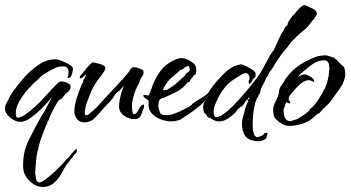

<svg xmlns="http://www.w3.org/2000/svg" viewBox="-23 -476 1397 764"><path d="M147 268Q128 268 111 257Q94 246 82.5 229.5Q71 213 70 198Q69 193 69 188.5Q69 184 69 180Q69 126 91.5 81Q114 36 139 -9Q143 -16 146.5 -21.5Q150 -27 154 -33Q163 -49 170 -63Q177 -77 184 -90L168 -71Q159 -60 139.5 -41Q120 -22 98 -6.5Q76 9 59 9Q38 9 17.5 -8Q-3 -25 -3 -43Q-3 -54 2 -64Q7 -74 12 -83Q17 -94 23.5 -104.5Q30 -115 38 -124Q44 -133 56.5 -148Q69 -163 76 -171Q97 -194 129 -217Q161 -240 198 -240Q202 -240 206.5 -239Q211 -238 215 -237Q220 -235 232.5 -229.5Q245 -224 256 -217Q267 -210 267 -204Q268 -197 263.5 -181.5Q259 -166 249 -165L246 -168Q248 -173 249 -178Q250 -183 250 -187Q250 -198 245 -205Q240 -212 228 -212Q211 -212 197 -205.5Q183 -199 169 -191Q165 -188 160.5 -185.5Q156 -183 152 -181Q145 -177 140 -171.5Q135 -166 129 -161Q111 -146 89.5 -122Q68 -98 53 -71Q38 -44 40 -20Q40 -17 41.5 -14Q43 -11 44 -8Q59 -7 79 -21Q99 -35 116.5 -51.5Q134 -68 141 -75Q154 -89 165.5 -102Q177 -115 187 -125Q208 -148 216 -151Q218 -152 223 -152Q231 -152 244.5 -146.5Q258 -141 258 -129Q258 -119 247 -110Q236 -101 230 -93Q226 -88 224 -85Q222 -82 216 -80Q212 -78 211 -77Q208 -74 198 -56.5Q188 -39 179.5 -21Q171 -3 171 3Q167 3 167 6V7Q165 11 165 11V15Q162 19 156 34Q150 49 143.5 66.5Q137 84 133 99Q129 114 129 119Q127 122 124.5 135Q122 148 120.5 165Q119 182 118 196Q117 210 117 215Q118 222 120.5 236Q123 250 135 250Q139 250 143 247Q147 244 151 243Q176 225 198.5 203.5Q221 182 241 159L247 153Q248 152 250 152Q250 149 262 135.5Q274 122 281 115L283 125L282 129Q281 131 279 133.5Q277 136 274 137Q273 140 269 145Q265 150 260 156Q255 163 249.5 170Q244 177 242 179Q233 193 225.5 207.5Q218 222 207 236Q197 249 182.5 258.5Q168 268 147 268Z M313 11Q294 11 283.5 -2.5Q273 -16 273 -33Q273 -56 282 -84.5Q291 -113 299 -132Q301 -139 305 -144.5Q309 -150 309 -158Q312 -161 315.5 -169Q319 -177 320 -181Q316 -178 310 -172Q304 -166 299 -164L296 -165Q293 -169 296 -174Q298 -176 301.5 -180.5Q305 -185 309 -189Q313 -194 316.5 -198Q320 -202 321 -204Q328 -212 332 -216.5Q336 -221 346 -228Q351 -227 362.5 -224.5Q374 -222 385 -217.5Q396 -213 396 -206Q397 -200 388.5 -187.5Q380 -175 370.5 -163Q361 -151 357 -144Q350 -133 346 -125Q342 -117 339 -110L325 -74Q321 -64 319 -56Q317 -48 315 -37Q315 -36 314.5 -33.5Q314 -31 314 -29Q314 -25 315.5 -21Q317 -17 321 -17Q325 -17 332 -23Q353 -39 367 -55Q375 -63 382 -71Q389 -79 398 -89Q420 -113 442.5 -136.5Q465 -160 485 -184Q490 -190 496 -199.5Q502 -209 509 -209H510Q516 -209 532 -203.5Q548 -198 548 -192V-188Q548 -179 543 -172Q540 -168 538 -165Q536 -162 534 -157Q533 -151 531 -147Q529 -143 526 -137Q517 -122 509 -95Q501 -68 502 -51Q502 -46 503.5 -34.5Q505 -23 509 -21Q519 -22 525.5 -34Q532 -46 537 -53Q542 -60 549 -60Q550 -57 550 -52Q550 -48 548 -44Q546 -40 544 -35Q542 -29 540.5 -23.5Q539 -18 535 -13Q529 -2 513 -2Q490 -2 471.5 -15Q453 -28 451 -46Q450 -65 455.5 -89Q461 -113 468 -130Q468 -131 468.5 -132Q469 -133 469 -134Q463 -128 458 -121Q453 -114 445 -110L436 -102Q426 -83 411 -68Q396 -53 382 -37Q369 -21 352.5 -5Q336 11 313 11Z M658 7Q640 7 619.5 0Q599 -7 584.5 -21Q570 -35 568 -55Q568 -60 568.5 -65Q569 -70 568 -74Q568 -77 562 -80L559 -83Q555 -85 551 -88.5Q547 -92 547 -97Q550 -98 552 -98Q557 -98 561.5 -97Q566 -96 570 -96Q569 -96 571 -100Q571 -102 572 -104.5Q573 -107 574 -108Q575 -108 577 -115.5Q579 -123 580 -124Q594 -167 618.5 -197.5Q643 -228 686 -243Q690 -244 693.5 -244.5Q697 -245 701 -245Q709 -245 722 -239.5Q735 -234 745.5 -225.5Q756 -217 757 -208Q757 -204 757.5 -201Q758 -198 758 -194Q758 -188 755 -180L749 -177Q747 -173 745 -171L739 -164Q731 -156 733 -153L731 -152Q731 -152 731 -151Q731 -151 731 -151Q731 -151 731 -151Q731 -151 730 -151L731 -152L730 -151V-150L725 -149Q721 -146 718 -142.5Q715 -139 712 -135Q697 -119 673 -107.5Q649 -96 629 -87Q626 -86 620.5 -84.5Q615 -83 613 -80Q609 -75 608 -67Q607 -59 607 -52Q609 -40 613.5 -29Q618 -18 633 -18H642Q647 -18 652.5 -19Q658 -20 664 -21L671 -25L672 -24Q678 -26 693 -33Q708 -40 722 -47.5Q736 -55 739 -58L740 -59L741 -61L744 -64Q762 -77 779 -86.5Q796 -96 812 -112L814 -110H817Q816 -103 812 -99.5Q808 -96 803 -91L800 -86Q788 -67 763.5 -48Q739 -29 719 -16Q712 -12 705 -6.5Q698 -1 689 2Q672 7 658 7ZM626 -117Q632 -117 634.5 -117.5Q637 -118 642 -119Q662 -130 679.5 -145Q697 -160 713 -175Q715 -182 723 -187L727 -190Q729 -192 730.5 -194Q732 -196 732 -198Q733 -199 731 -205L730 -210V-212Q727 -213 722 -213Q715 -210 708 -204Q701 -198 693 -197Q689 -191 676 -181Q669 -175 662.5 -169.5Q656 -164 654 -162Q647 -155 637 -140.5Q627 -126 626 -117Z M1009 86Q991 86 974 80.5Q957 75 949 59Q946 53 943 43Q940 33 940 26V19Q940 14 940 9.5Q940 5 941 1Q945 -14 951 -37Q957 -60 965 -73H963L962 -77L966 -81Q969 -83 971 -86H968L967 -88Q963 -86 964 -81Q957 -79 951.5 -68.5Q946 -58 941 -56L943 -53H938L933 -50Q931 -48 931 -47L930 -46Q927 -43 924 -43Q915 -27 892.5 -10Q870 7 850 7Q841 7 834 4.5Q827 2 822 -1Q819 -3 814.5 -5.5Q810 -8 806 -9L803 -10Q799 -21 793.5 -23.5Q788 -26 786 -42L785 -51L786 -55Q786 -59 788.5 -66.5Q791 -74 795 -76Q795 -88 803 -102Q811 -116 821 -129.5Q831 -143 838 -151Q855 -170 870 -185Q885 -200 909 -213V-212Q914 -214 918.5 -216Q923 -218 928 -218Q932 -220 935 -220Q941 -220 955 -213.5Q969 -207 981.5 -198.5Q994 -190 994 -182Q994 -181 994 -175.5Q994 -170 992 -169Q989 -165 986.5 -164Q984 -163 982 -158Q981 -155 977.5 -149Q974 -143 969 -143H967Q966 -145 966.5 -150Q967 -155 967 -155Q970 -158 970 -165Q970 -172 966 -178.5Q962 -185 955 -185Q947 -185 933.5 -176.5Q920 -168 912 -163Q883 -146 862.5 -116Q842 -86 831 -54Q827 -44 827 -30Q827 -23 829.5 -16.5Q832 -10 837 -10Q853 -10 876.5 -29.5Q900 -49 925 -76.5Q950 -104 971 -130Q992 -156 1002 -169Q1007 -176 1015 -189Q1023 -202 1030 -216Q1038 -230 1045 -243.5Q1052 -257 1057 -264Q1059 -268 1063.5 -272.5Q1068 -277 1068 -281Q1070 -283 1073 -291Q1075 -295 1077.5 -300Q1080 -305 1082 -311Q1087 -322 1092 -332.5Q1097 -343 1100 -347Q1105 -353 1107.5 -360Q1110 -367 1117 -373L1121 -376L1122 -383Q1122 -385 1128.5 -395Q1135 -405 1139 -409L1138 -411Q1145 -415 1149.5 -421Q1154 -427 1159 -433Q1164 -439 1171 -445.5Q1178 -452 1187 -456Q1193 -455 1209 -447.5Q1225 -440 1232 -436V-434Q1238 -428 1238 -422Q1238 -417 1231 -408Q1229 -404 1226 -400.5Q1223 -397 1221 -395L1208 -378Q1201 -368 1190.5 -359.5Q1180 -351 1171 -343Q1164 -337 1158.5 -332Q1153 -327 1151 -324L1139 -312Q1133 -306 1128.5 -299Q1124 -292 1118 -285Q1105 -271 1094 -255.5Q1083 -240 1073 -224Q1068 -215 1062.5 -206.5Q1057 -198 1050 -190L1048 -186L1045 -179Q1042 -171 1037 -168Q1036 -164 1033.5 -158.5Q1031 -153 1028 -147Q1024 -140 1021 -134Q1018 -128 1016 -124Q1014 -118 1012.5 -110Q1011 -102 1006 -98Q1006 -93 1003 -89.5Q1000 -86 998 -82Q992 -68 988 -46Q984 -24 983 -1.5Q982 21 983 37Q984 46 987 55.5Q990 65 998 70Q999 70 1001 69L1002 70L1019 64Q1024 62 1027 57Q1030 52 1039 52L1042 54L1038 70Q1037 76 1026 81Q1015 86 1009 86Z M1129 25Q1119 25 1112.5 22.5Q1106 20 1101 18Q1098 16 1094.5 13Q1091 10 1087 10Q1086 8 1083 5L1079 2Q1070 -5 1067 -15Q1064 -25 1064 -38Q1064 -55 1072 -69Q1080 -83 1085 -99Q1087 -104 1087 -109Q1087 -114 1088 -119Q1090 -126 1094 -132Q1098 -138 1102 -144Q1125 -184 1157 -208.5Q1189 -233 1234 -250Q1239 -252 1251.5 -254Q1264 -256 1269 -256Q1277 -256 1284 -253.5Q1291 -251 1298 -249Q1300 -248 1302.5 -247.5Q1305 -247 1309 -247L1307 -244Q1316 -240 1321.5 -233Q1327 -226 1334 -220L1343 -212Q1347 -208 1348.5 -201.5Q1350 -195 1350 -191Q1352 -177 1348.5 -164.5Q1345 -152 1340 -141Q1334 -131 1327 -120.5Q1320 -110 1312 -100Q1305 -90 1298 -80Q1291 -70 1282 -61Q1280 -59 1272 -51.5Q1264 -44 1256.5 -36Q1249 -28 1248 -26Q1239 -23 1233 -17L1227 -11Q1209 7 1181 16Q1153 25 1129 25ZM1134 6Q1135 5 1137 5L1146 2Q1151 0 1155.5 -1Q1160 -2 1161 -3Q1165 -5 1177.5 -13Q1190 -21 1201 -30Q1212 -39 1211 -43Q1218 -46 1228.5 -59Q1239 -72 1248.5 -87Q1258 -102 1261 -108Q1263 -113 1265 -117Q1267 -121 1271 -125Q1271 -130 1273.5 -134Q1276 -138 1276 -141Q1278 -143 1278.5 -147.5Q1279 -152 1280 -154Q1282 -162 1283 -164L1282 -165Q1283 -167 1283.5 -169.5Q1284 -172 1285 -173V-176Q1285 -181 1286 -185.5Q1287 -190 1286 -195Q1288 -199 1288 -202Q1288 -205 1287.5 -208Q1287 -211 1286 -214L1287 -215Q1286 -224 1281 -230Q1276 -236 1268 -236Q1243 -236 1224 -223Q1205 -210 1187 -194Q1180 -189 1174.5 -184Q1169 -179 1164 -172Q1164 -171 1163 -170Q1165 -172 1169 -173Q1178 -180 1192 -180Q1197 -180 1212 -171Q1227 -162 1227 -154V-149Q1220 -152 1219 -153L1215 -155Q1211 -157 1206 -157Q1190 -157 1172.5 -142Q1155 -127 1144 -113Q1137 -105 1131 -97.5Q1125 -90 1126 -77Q1131 -74 1133 -66Q1130 -65 1127 -65Q1122 -65 1117 -70Q1114 -66 1112 -59Q1110 -52 1108 -47L1106 -44Q1106 -40 1105.5 -36Q1105 -32 1106 -28Q1107 -13 1113 -3.5Q1119 6 1134 6Z"/></svg>

Font: Qwitcher Grypen
Style: Bold
Weight: 700
Designer: Robert E. Leuschke
Foundry: Robert E. Leuschke
Version: Version 1.100; ttfautohint (v1.8.3)